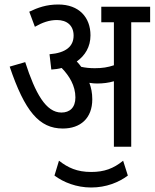

<svg xmlns="http://www.w3.org/2000/svg" viewBox="-20 -652 687 853"><path d="M390 -211C390 -239 385 -263 377 -284C389 -282 401 -281 411 -281C438 -281 462 -284 486 -291V0H563V-553H647V-622H430V-553H486V-362C459 -353 435 -349 401 -349C379 -349 360 -351 341 -355C335 -363 328 -372 321 -379C358 -405 382 -444 382 -495C382 -575 331 -632 239 -632C186 -632 148 -618 110 -600L135 -533C168 -552 199 -563 233 -563C277 -563 307 -539 307 -494C307 -446 273 -417 200 -411L208 -343C224 -344 239 -346 254 -350C288 -315 315 -271 315 -219C315 -174 290 -152 253 -152C184 -152 137 -237 92 -376L23 -356C90 -158 154 -81 259 -81C337 -81 390 -126 390 -211ZM385 181C452 181 508 158 548 128L527 62C484 97 443 112 385 112C322 112 282 93 242 62L222 128C262 158 320 181 385 181Z"/></svg>

Font: Noto Sans Condensed
Style: Regular
Weight: 400
Width: 3
Designer: Monotype Design Team
Foundry: Monotype Imaging Inc.
Version: Version 2.013